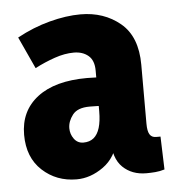

<svg xmlns="http://www.w3.org/2000/svg" viewBox="-40 -823 481 522"><g transform="rotate(-5 200.0 -562.0)"><path d="M250 -438H267Q257 -389 222 -364Q187 -339 149 -339Q94 -339 55.5 -374.5Q17 -410 17 -472Q17 -537 65 -574Q113 -611 201 -611Q216 -611 240 -610Q264 -609 281 -605V-527Q263 -530 243.5 -531.5Q224 -533 201 -533Q168 -533 154.5 -515.5Q141 -498 141 -479Q141 -463 150.5 -450Q160 -437 176 -437Q193 -437 204 -446Q215 -455 220.5 -473Q226 -491 226 -518V-629Q226 -657 210.5 -670Q195 -683 171 -683Q146 -683 118.5 -673.5Q91 -664 64 -650L24 -737Q68 -761 113.5 -773Q159 -785 198 -785Q262 -785 306.5 -748Q351 -711 351 -634V-473Q351 -453 356.5 -444Q362 -435 374 -435Q377 -435 379.5 -435Q382 -435 386 -435L389 -345Q376 -341 363.5 -340Q351 -339 339 -339Q300 -339 275 -363Q250 -387 250 -438Z"/></g></svg>

Font: Yaldevi
Style: Bold
Weight: 700
Designer: Sol Matas, Rajitha Manaperi, Kosala Senevirathne
Foundry: Mooniak
Version: Version 1.100